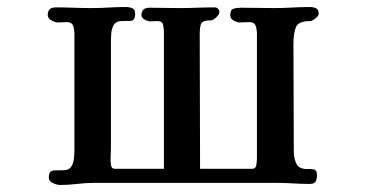

<svg xmlns="http://www.w3.org/2000/svg" viewBox="-20 -526 1040 547"><path d="M888 -487Q888 -481 878.5 -473.5Q869 -466 864 -466Q830 -466 823 -448.5Q816 -431 816 -402Q816 -326 816.5 -250Q817 -174 817 -97Q817 -92 817.5 -86Q818 -80 819 -75Q824 -54 834 -49Q844 -44 855.5 -44.5Q867 -45 875 -43Q883 -41 883 -27Q883 -15 879 -8.5Q875 -2 861 -2Q838 -2 814.5 -3.5Q791 -5 768 -5H248Q224 -5 199.5 -2Q175 1 151 1Q142 1 130.5 -4.5Q119 -10 119 -20Q119 -40 133.5 -40.5Q148 -41 161 -41Q176 -41 182.5 -50.5Q189 -60 190.5 -73.5Q192 -87 192 -98V-429Q192 -441 188.5 -452Q185 -463 170 -463Q163 -463 157 -462.5Q151 -462 144 -462Q137 -462 126.5 -468Q116 -474 116 -483Q116 -505 139 -505Q165 -505 190 -504Q215 -503 240 -503Q265 -503 289 -504.5Q313 -506 338 -506Q349 -506 357 -502.5Q365 -499 365 -487Q365 -467 352.5 -466.5Q340 -466 326 -466Q311 -466 304.5 -455.5Q298 -445 297 -430.5Q296 -416 296 -405V-103Q296 -95 295.5 -87Q295 -79 295 -71Q295 -64 296.5 -54.5Q298 -45 308 -45H447V-434Q447 -446 444.5 -456Q442 -466 427 -466Q423 -466 418.5 -465.5Q414 -465 409 -465Q402 -465 392.5 -470Q383 -475 383 -483Q383 -504 406 -504Q427 -504 447.5 -503.5Q468 -503 489 -503Q515 -503 541 -504Q567 -505 592 -505Q597 -505 601 -501Q605 -497 605 -492Q605 -485 596 -476.5Q587 -468 580 -468Q556 -468 552.5 -457.5Q549 -447 549 -427Q549 -332 549.5 -236.5Q550 -141 550 -45H698Q709 -45 710.5 -57Q712 -69 712 -76V-429Q712 -441 708.5 -452Q705 -463 690 -463Q683 -463 676.5 -462.5Q670 -462 663 -462Q655 -462 645.5 -467.5Q636 -473 636 -483Q636 -498 645 -501Q654 -504 667 -504Q691 -504 714.5 -503.5Q738 -503 762 -503Q787 -503 812 -504.5Q837 -506 862 -506Q873 -506 880.5 -502.5Q888 -499 888 -487Z"/></svg>

Font: Kaisei Tokumin ExtraBold
Style: Regular
Weight: 800
Designer: Font-Kai, 金井和夫
Foundry: KAZUO KANAI
Version: Version 5.003